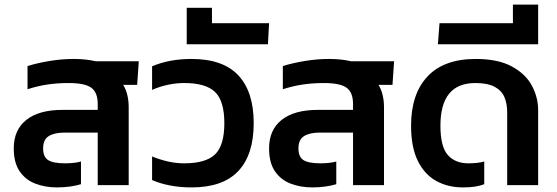

<svg xmlns="http://www.w3.org/2000/svg" viewBox="-20 -807 2428 837"><path d="M228 10Q177 10 134 -6.5Q91 -23 65.5 -60.5Q40 -98 40 -160Q40 -241 95 -284.5Q150 -328 253 -328H406V-354Q406 -404 378 -424.5Q350 -445 279 -445Q230 -445 186.5 -438.5Q143 -432 100 -418V-519Q141 -532 195 -541Q249 -550 301 -550Q328 -550 352 -547.5Q376 -545 397 -540H585L578 -437H517Q529 -418 535 -393Q541 -368 541 -340V0H406V-229H261Q218 -229 193 -214Q168 -199 168 -160Q168 -123 190 -109Q212 -95 264 -95Q283 -95 301.5 -97Q320 -99 333 -103V-4Q314 2 286.5 6Q259 10 228 10Z M815 10Q718 10 643 -22V-125Q674 -112 710 -103.5Q746 -95 783 -95Q877 -95 917.5 -134Q958 -173 958 -270Q958 -367 917.5 -406Q877 -445 783 -445Q746 -445 710 -437Q674 -429 643 -415V-518Q718 -550 815 -550Q952 -550 1019 -478.5Q1086 -407 1086 -270Q1086 -133 1019 -61.5Q952 10 815 10Z M794 -614V-773H904V-706H1153L1148 -614Z M1341 10Q1290 10 1247 -6.5Q1204 -23 1178.5 -60.5Q1153 -98 1153 -160Q1153 -241 1208 -284.5Q1263 -328 1366 -328H1519V-354Q1519 -404 1491 -424.5Q1463 -445 1392 -445Q1343 -445 1299.5 -438.5Q1256 -432 1213 -418V-519Q1254 -532 1308 -541Q1362 -550 1414 -550Q1441 -550 1465 -547.5Q1489 -545 1510 -540H1698L1691 -437H1630Q1642 -418 1648 -393Q1654 -368 1654 -340V0H1519V-229H1374Q1331 -229 1306 -214Q1281 -199 1281 -160Q1281 -123 1303 -109Q1325 -95 1377 -95Q1396 -95 1414.5 -97Q1433 -99 1446 -103V-4Q1427 2 1399.5 6Q1372 10 1341 10Z M1998 10Q1933 10 1882 -18Q1831 -46 1801.5 -105.5Q1772 -165 1772 -259Q1772 -397 1843.5 -473.5Q1915 -550 2054 -550Q2151 -550 2211 -517.5Q2271 -485 2298.5 -434Q2326 -383 2326 -326V0H2191V-317Q2191 -355 2179 -383.5Q2167 -412 2136.5 -428.5Q2106 -445 2052 -445Q1900 -445 1900 -259Q1900 -168 1932 -131.5Q1964 -95 2022 -95Q2041 -95 2059.5 -97Q2078 -99 2091 -103V-4Q2073 3 2051 6.5Q2029 10 1998 10Z M1889 -614 1896 -706H2216V-787H2326V-614Z"/></svg>

Font: Kanit Medium
Style: Regular
Weight: 500
Designer: Katatrad Team
Foundry: CadsonDemak
Version: Version 2.000; ttfautohint (v1.8.3)